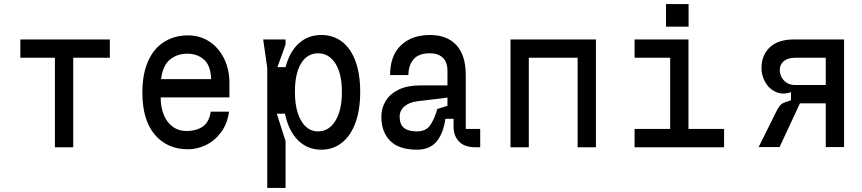

<svg xmlns="http://www.w3.org/2000/svg" viewBox="-20 -724 4240 944"><path d="M250 -440H80V-530H520V-440H340V0H250Z M680 -269Q680 -360 708 -423Q736 -486 787 -518Q838 -550 905 -550Q963 -550 1009 -520Q1055 -490 1081.5 -436.5Q1108 -383 1108 -315V-245H770Q770 -195 786 -157.5Q802 -120 830.5 -100Q859 -80 895 -80Q947 -80 978 -102.5Q1009 -125 1016 -175H1106Q1098 -115 1066.5 -73Q1035 -31 991.5 -10.5Q948 10 905 10Q802 10 741 -62Q680 -134 680 -269ZM901 -460Q851 -460 815.5 -431Q780 -402 772 -335H1018Q1016 -402 983 -431Q950 -460 901 -460Z M1294 -390 1274 -530H1384V-505L1344 -394H1384Q1404 -470 1449.5 -511Q1495 -552 1560 -552Q1618 -552 1661 -519.5Q1704 -487 1727.5 -424Q1751 -361 1751 -272Q1751 -184 1727.5 -120Q1704 -56 1660.5 -22Q1617 12 1560 12Q1492 12 1445.5 -34Q1399 -80 1381 -165H1341L1384 -30V200H1294ZM1430 -272Q1430 -212 1444 -168.5Q1458 -125 1483.5 -101.5Q1509 -78 1544 -78Q1597 -78 1629 -130Q1661 -182 1661 -272Q1661 -362 1629 -412Q1597 -462 1544 -462Q1491 -462 1460.5 -412.5Q1430 -363 1430 -272Z M2341 0H2317Q2264 0 2237 -28Q2210 -56 2210 -100V-140H2170Q2159 -66 2125.5 -27Q2092 12 2030 12Q1942 12 1898.5 -31.5Q1855 -75 1855 -150Q1855 -193 1876.5 -228Q1898 -263 1940.5 -283.5Q1983 -304 2044 -304H2180V-375Q2180 -419 2157 -440.5Q2134 -462 2094 -462Q2038 -462 2013 -432Q1988 -402 1988 -355H1898Q1898 -451 1951.5 -501.5Q2005 -552 2094 -552Q2178 -552 2224 -502Q2270 -452 2270 -355V-90H2341ZM2130 -188 2180 -204V-244L2031 -226Q1992 -221 1968.5 -201Q1945 -181 1945 -150Q1945 -112 1966.5 -95Q1988 -78 2030 -78Q2072 -78 2093 -105.5Q2114 -133 2130 -188Z M2490 -530H2910V0H2820V-440H2580V0H2490Z M3275 -90V-440H3100V-530H3365V-90H3540V0H3100V-90ZM3365.5 -704V-593H3254.5V-704Z M4040 -1V-216H3913L3813 -1H3710L3796 -174Q3805 -193 3814.5 -204.5Q3824 -216 3842 -222L3869 -231V-271Q3829 -257 3795.5 -271.5Q3762 -286 3743 -319Q3724 -352 3724 -389Q3724 -453 3765 -491.5Q3806 -530 3883 -530H4130V-1ZM4040 -440H3889Q3854 -440 3834 -423.5Q3814 -407 3814 -380Q3814 -361 3823 -344Q3832 -327 3849 -316.5Q3866 -306 3889 -306H4040Z"/></svg>

Font: Fliege Mono Thin
Style: Regular
Weight: 100
Version: Version 0.020;Glyphs 3.3 (3306)